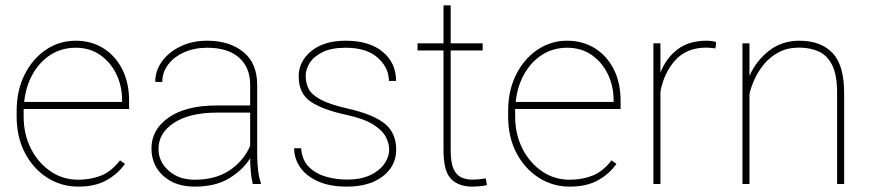

<svg xmlns="http://www.w3.org/2000/svg" viewBox="-20 -691 3271 721"><path d="M273.9 9.8Q210 9.8 157.2 -23.9Q104.5 -57.6 73.5 -116.9Q42.5 -176.3 42.5 -252.9V-274.4Q42.5 -351.6 72.5 -411.1Q102.5 -470.7 152.8 -504.4Q203.1 -538.1 264.2 -538.1Q322.8 -538.1 368.2 -509.8Q413.6 -481.4 439.2 -430.7Q464.8 -379.9 464.8 -312.5V-281.7H68.8Q68.8 -278.3 68.8 -274.4V-252.9Q68.8 -187 95.9 -133.3Q123 -79.6 169.4 -47.9Q215.8 -16.1 273.9 -16.1Q319.3 -16.1 358.6 -31.2Q397.9 -46.4 430.7 -88.9L449.2 -75.7Q422.9 -38.1 380.1 -14.2Q337.4 9.8 273.9 9.8ZM264.2 -511.7Q210.9 -511.7 169.4 -484.9Q127.9 -458 102.3 -411.9Q76.7 -365.7 70.8 -308.1H438.5V-314.5Q438.5 -367.7 417 -412.4Q395.5 -457 356.4 -484.4Q317.4 -511.7 264.2 -511.7Z M929.2 0Q924.3 -19 921.9 -45.7Q919.4 -72.3 919.4 -96.7Q893.1 -53.7 841.6 -22Q790 9.8 711.4 9.8Q637.7 9.8 593.3 -30.5Q548.8 -70.8 548.8 -133.8Q548.8 -204.6 613.5 -249.8Q678.2 -294.9 793 -294.9H919.4V-372.1Q919.4 -438 877.4 -474.9Q835.4 -511.7 758.3 -511.7Q710.4 -511.7 672.1 -494.9Q633.8 -478 611.6 -448.7Q589.4 -419.4 589.4 -382.8L563 -383.8Q563 -425.3 588.1 -460.2Q613.3 -495.1 657.5 -516.6Q701.7 -538.1 758.3 -538.1Q840.8 -538.1 893.3 -496.3Q945.8 -454.6 945.8 -371.1V-106.4Q945.8 -78.1 949.5 -49.3Q953.1 -20.5 959.5 -4.4V0ZM711.4 -16.1Q788.1 -16.1 840.6 -50.3Q893.1 -84.5 919.4 -142.6V-268.1H794.4Q692.4 -268.1 633.8 -230Q575.2 -191.9 575.2 -131.8Q575.2 -84 613.3 -50Q651.4 -16.1 711.4 -16.1Z M1441.4 -129.4Q1441.4 -153.3 1428.2 -178Q1415 -202.6 1380.4 -224.1Q1345.7 -245.6 1280.3 -259.8Q1191.9 -278.8 1146.7 -309.3Q1101.6 -339.8 1101.6 -404.8Q1101.6 -460 1148.7 -499Q1195.8 -538.1 1278.3 -538.1Q1367.2 -538.1 1417.2 -496.3Q1467.3 -454.6 1467.3 -387.2H1440.4Q1440.4 -436.5 1398.7 -474.1Q1356.9 -511.7 1278.3 -511.7Q1225.1 -511.7 1191.9 -495.6Q1158.7 -479.5 1143.3 -455.1Q1127.9 -430.7 1127.9 -405.8Q1127.9 -378.9 1139.4 -356.7Q1150.9 -334.5 1185.3 -316.4Q1219.7 -298.3 1288.1 -282.7Q1382.8 -261.2 1425.3 -226.3Q1467.8 -191.4 1467.8 -128.9Q1467.8 -67.9 1417.7 -29.1Q1367.7 9.8 1282.2 9.8Q1218.3 9.8 1174.1 -10Q1129.9 -29.8 1107.2 -62.7Q1084.5 -95.7 1084.5 -134.3H1110.8Q1114.3 -88.9 1140.9 -63.2Q1167.5 -37.6 1205.8 -27.1Q1244.1 -16.6 1282.2 -16.6Q1334.5 -16.6 1369.9 -33.2Q1405.3 -49.8 1423.3 -75.9Q1441.4 -102.1 1441.4 -129.4Z M1792.5 -528.3V-501.5H1672.4V-126.5Q1672.4 -80.1 1683.3 -56.4Q1694.3 -32.7 1712.6 -24.7Q1731 -16.6 1752 -16.6Q1767.1 -16.6 1778.8 -17.8Q1790.5 -19 1804.2 -21L1808.6 3.9Q1797.9 7.3 1780.8 8.5Q1763.7 9.8 1753.4 9.8Q1703.1 9.8 1674.3 -18.6Q1645.5 -46.9 1645.5 -126.5V-501.5H1547.9V-528.3H1645.5V-670.9H1672.4V-528.3Z M2119.6 9.8Q2055.7 9.8 2002.9 -23.9Q1950.2 -57.6 1919.2 -116.9Q1888.2 -176.3 1888.2 -252.9V-274.4Q1888.2 -351.6 1918.2 -411.1Q1948.2 -470.7 1998.5 -504.4Q2048.8 -538.1 2109.9 -538.1Q2168.5 -538.1 2213.9 -509.8Q2259.3 -481.4 2284.9 -430.7Q2310.5 -379.9 2310.5 -312.5V-281.7H1914.6Q1914.6 -278.3 1914.6 -274.4V-252.9Q1914.6 -187 1941.7 -133.3Q1968.8 -79.6 2015.1 -47.9Q2061.5 -16.1 2119.6 -16.1Q2165 -16.1 2204.3 -31.2Q2243.7 -46.4 2276.4 -88.9L2294.9 -75.7Q2268.6 -38.1 2225.8 -14.2Q2183.1 9.8 2119.6 9.8ZM2109.9 -511.7Q2056.6 -511.7 2015.1 -484.9Q1973.6 -458 1948 -411.9Q1922.4 -365.7 1916.5 -308.1H2284.2V-314.5Q2284.2 -367.7 2262.7 -412.4Q2241.2 -457 2202.1 -484.4Q2163.1 -511.7 2109.9 -511.7Z M2669.4 -532.7 2666.5 -509.3Q2658.7 -510.3 2650.1 -511.2Q2641.6 -512.2 2632.3 -512.2Q2558.6 -512.2 2515.6 -464.6Q2472.7 -417 2460 -345.7V0H2433.6V-528.3H2460V-418.5Q2481.9 -473.6 2524.7 -505.9Q2567.4 -538.1 2632.3 -538.1Q2644.5 -538.1 2653.8 -536.6Q2663.1 -535.2 2669.4 -532.7Z M2980.5 -512.2Q2937.5 -512.2 2905 -495.1Q2872.6 -478 2850.1 -451.2Q2827.6 -424.3 2814 -394.3Q2800.3 -364.3 2794.4 -338.4V0H2768.1V-528.3H2794.4V-405.8Q2818.4 -461.4 2866.9 -499.8Q2915.5 -538.1 2981.9 -538.1Q3062 -538.1 3106 -492.4Q3149.9 -446.8 3149.9 -341.8V0H3123.5V-341.8Q3123.5 -409.2 3105.2 -446Q3086.9 -482.9 3054.7 -497.6Q3022.5 -512.2 2980.5 -512.2Z"/></svg>

Font: Vazirmatn UI FD Thin
Style: Regular
Weight: 100
Designer: Saber Rastikerdar
Foundry: Saber Rastikerdar
Version: Version 33.003